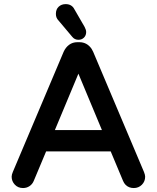

<svg xmlns="http://www.w3.org/2000/svg" viewBox="-20 -905 769 941"><path d="M402.3 -748Q402.3 -731.4 391.6 -720.7Q380.9 -710 364.3 -710Q345.7 -710 334 -724.6L266.6 -804.7Q253.9 -817.4 253.9 -836.9Q253.9 -859.4 267.6 -872.1Q281.2 -884.8 301.8 -884.8Q332 -884.8 344.7 -859.4L394.5 -773.4Q402.3 -758.8 402.3 -748ZM37.1 -39.1Q37.1 -48.8 43 -62.5L292 -651.4Q301.8 -672.9 318.8 -685.5Q335.9 -698.2 359.4 -698.2H369.1Q406.2 -698.2 428.7 -666Q432.6 -659.2 436.5 -651.4L685.5 -62.5Q691.4 -47.9 691.4 -39.1Q691.4 -15.6 675.3 0.5Q659.2 16.6 635.7 16.6Q611.3 16.6 595.7 1Q587.9 -6.8 583 -18.6L522.5 -163.1H206.1L145.5 -18.6Q138.7 -2 124.5 7.3Q110.4 16.6 92.8 16.6Q68.4 16.6 52.7 0Q37.1 -16.6 37.1 -39.1ZM479.5 -267.6 364.3 -543.9 249 -267.6Z"/></svg>

Font: FakePearl
Style: SemiBold
Weight: 400
Version: Version 1.2